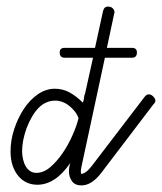

<svg xmlns="http://www.w3.org/2000/svg" viewBox="-20 -571 491 582"><path d="M226 -44Q240 -44 259 -69L418 -277Q424 -285 431 -285Q438 -285 444.5 -278.5Q451 -272 451 -266Q451 -260 446 -256L287 -47Q258 -9 227 -9Q207 -9 198 -22Q189 -35 189 -51Q189 -64 193 -77Q148 -11 93 -11Q76 -11 61.5 -17.5Q47 -24 36 -37Q25 -50 18.5 -68.5Q12 -87 12 -112Q12 -146 23 -179.5Q34 -213 52 -240.5Q70 -268 94.5 -285Q119 -302 146 -302Q171 -302 191.5 -290.5Q212 -279 231 -260Q234 -266 234.5 -273.5Q235 -281 238 -288L262 -396H176Q161 -396 161 -412Q161 -426 176 -426H268L292 -536Q295 -551 307 -551Q317 -551 322 -545.5Q327 -540 327 -535Q327 -530 326 -529L304 -426H380Q395 -426 395 -412Q395 -396 380 -396H298L227 -66Q225 -57 225 -51Q225 -50 226 -44ZM218 -213Q214 -224 206.5 -233.5Q199 -243 189.5 -250.5Q180 -258 169 -262Q158 -266 148 -266Q119 -266 97.5 -244.5Q76 -223 60 -181Q47 -144 47 -112Q47 -100 50 -87.5Q53 -75 58.5 -66Q64 -57 72 -52Q80 -47 90 -47Q112 -47 132 -64Q152 -81 169.5 -106.5Q187 -132 200 -161.5Q213 -191 218 -213Z"/></svg>

Font: Gruenewald VA
Style: Regular
Weight: 400
Designer: Peter Wiegel
Foundry: Peter Wiegel, nach dem Schriftentwurf von Dr. H. Gr¸newald
Version: Version 0.007